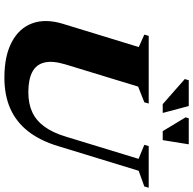

<svg xmlns="http://www.w3.org/2000/svg" viewBox="-22 -884 922 918"><g transform="rotate(90 439.0 -425.0)"><path d="M288 -277Q269.5 -215.5 279 -176.2Q288.5 -137 324.5 -118.2Q360.5 -99.5 421 -99.5Q475.5 -99.5 515.8 -118Q556 -136.5 585.2 -176.2Q614.5 -216 633.5 -279.5L739.5 -626.5L672.5 -654L678.5 -675H877.5L871.5 -654L796.5 -627L678.5 -241.5Q652.5 -155.5 607.8 -98.5Q563 -41.5 499.2 -13.2Q435.5 15 351 15Q248 15 181.5 -20Q115 -55 91.8 -117.5Q68.5 -180 93.5 -263.5L205 -627.5L145.5 -654L151.5 -675H475L469 -654L394 -624.5ZM520 -742H478L358 -847.5L363.5 -866.5H487ZM650 -742H607L541 -851.5L545.5 -866.5H670Z"/></g></svg>

Font: Newsreader 24pt ExtraBold
Style: Italic
Weight: 800
Italic angle: -17°
Designer: Hugues Gentile
Foundry: Production Type
Version: Version 1.003